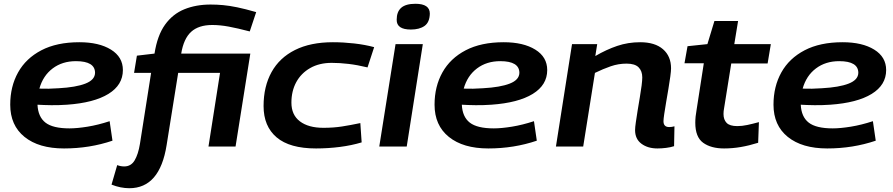

<svg xmlns="http://www.w3.org/2000/svg" viewBox="-20 -774 4718 1014"><path d="M574 -31Q453 10 318 10Q185 10 109.5 -51Q34 -112 34 -221Q34 -317 75.5 -391.5Q117 -466 198.5 -508.5Q280 -551 399 -551Q503 -551 566 -512Q629 -473 629 -404Q629 -325 552.5 -278Q476 -231 334 -221Q290 -218 251 -218.5Q212 -219 178 -221Q181 -157 220 -126.5Q259 -96 347 -96Q387 -96 442.5 -105Q498 -114 559 -134ZM381 -451Q309 -451 258 -412.5Q207 -374 188 -306Q212 -305 237.5 -305.5Q263 -306 290 -308Q381 -313 431 -332.5Q481 -352 482 -389Q482 -451 381 -451Z M663 220Q617 220 569 201L599 98Q617 105 636 105Q672 105 691 73Q710 41 719 -14L778 -389H688L703 -480L796 -491Q811 -587 851.5 -643.5Q892 -700 953.5 -725Q1015 -750 1092 -750Q1125 -750 1158 -747Q1191 -744 1232.5 -735.5Q1274 -727 1333 -710L1299 -608Q1234 -625 1188 -633.5Q1142 -642 1101 -642Q1029 -642 989.5 -606Q950 -570 937 -491H1302L1224 0H1081L1142 -389H921L860 -8Q824 220 663 220Z M1649 10Q1510 10 1441 -48.5Q1372 -107 1372 -214Q1372 -317 1414 -393Q1456 -469 1538 -510Q1620 -551 1738 -551Q1794 -551 1851 -544.5Q1908 -538 1956 -525L1921 -418Q1867 -431 1820.5 -436.5Q1774 -442 1732 -442Q1666 -442 1618 -414.5Q1570 -387 1544.5 -340Q1519 -293 1519 -232Q1519 -167 1564 -133Q1609 -99 1688 -99Q1741 -99 1786 -106Q1831 -113 1883 -124L1890 -22Q1837 -6 1775 2Q1713 10 1649 10Z M2174 -754Q2250 -754 2250 -702Q2249 -656 2222 -637Q2195 -618 2150 -618Q2074 -618 2075 -670Q2075 -712 2099 -733Q2123 -754 2174 -754ZM1983 0 2069 -541H2213L2128 0Z M2815 -31Q2694 10 2559 10Q2426 10 2350.5 -51Q2275 -112 2275 -221Q2275 -317 2316.5 -391.5Q2358 -466 2439.5 -508.5Q2521 -551 2640 -551Q2744 -551 2807 -512Q2870 -473 2870 -404Q2870 -325 2793.5 -278Q2717 -231 2575 -221Q2531 -218 2492 -218.5Q2453 -219 2419 -221Q2422 -157 2461 -126.5Q2500 -96 2588 -96Q2628 -96 2683.5 -105Q2739 -114 2800 -134ZM2622 -451Q2550 -451 2499 -412.5Q2448 -374 2429 -306Q2453 -305 2478.5 -305.5Q2504 -306 2531 -308Q2622 -313 2672 -332.5Q2722 -352 2723 -389Q2723 -451 2622 -451Z M3001 -541H3134L3124 -478Q3182 -512 3239.5 -531.5Q3297 -551 3361 -551Q3439 -551 3481.5 -514Q3524 -477 3524 -413Q3524 -399 3520 -369.5Q3516 -340 3510 -304.5Q3504 -269 3498 -234Q3492 -199 3488 -172Q3484 -145 3484 -134Q3484 -103 3514 -103Q3529 -103 3542 -107L3540 -2Q3522 4 3498 7Q3474 10 3452 10Q3401 10 3367.5 -15Q3334 -40 3334 -87Q3334 -101 3338 -128.5Q3342 -156 3347.5 -190.5Q3353 -225 3359 -259.5Q3365 -294 3368.5 -322Q3372 -350 3372 -365Q3372 -399 3352.5 -418.5Q3333 -438 3289 -438Q3246 -438 3205.5 -424Q3165 -410 3122 -389L3060 0H2916Z M3988 -129 3984 -20Q3936 -5 3892 2.5Q3848 10 3804 10Q3735 10 3693.5 -20Q3652 -50 3652 -126Q3652 -157 3659 -195L3697 -440H3595L3611 -530L3716 -541L3753 -663H3878L3858 -541H4051L4034 -439H3842L3804 -202Q3801 -187 3801 -172Q3801 -142 3817.5 -125Q3834 -108 3874 -108Q3899 -108 3927 -114Q3955 -120 3988 -129Z M4605 -31Q4484 10 4349 10Q4216 10 4140.5 -51Q4065 -112 4065 -221Q4065 -317 4106.5 -391.5Q4148 -466 4229.5 -508.5Q4311 -551 4430 -551Q4534 -551 4597 -512Q4660 -473 4660 -404Q4660 -325 4583.5 -278Q4507 -231 4365 -221Q4321 -218 4282 -218.5Q4243 -219 4209 -221Q4212 -157 4251 -126.5Q4290 -96 4378 -96Q4418 -96 4473.5 -105Q4529 -114 4590 -134ZM4412 -451Q4340 -451 4289 -412.5Q4238 -374 4219 -306Q4243 -305 4268.5 -305.5Q4294 -306 4321 -308Q4412 -313 4462 -332.5Q4512 -352 4513 -389Q4513 -451 4412 -451Z"/></svg>

Font: Georama Extended SemiBold
Style: Italic
Weight: 600
Width: 7
Italic angle: -9°
Designer: Jean-Baptiste Levee
Foundry: Production Type
Version: Version 1.000